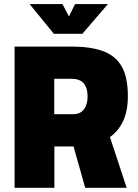

<svg xmlns="http://www.w3.org/2000/svg" viewBox="-20 -897 658 917"><path d="M49.7 0V-674.5H323.6Q412.7 -674.5 472 -652.9Q531.3 -631.3 561 -579.9Q590.7 -528.5 590.7 -437.7Q590.7 -367.7 568.4 -319.5Q546 -271.3 505.1 -242.3L585 0H386.9L331.2 -197.6H239.7V0ZM239.1 -351.5H327.8Q352.9 -351.5 368.1 -362.4Q383.3 -373.3 390.8 -392.6Q398.3 -411.8 398.3 -436.9Q398.3 -476.4 380.1 -498.5Q362 -520.5 323.6 -520.5H239.1ZM237.1 -735.7 121.4 -877.5H278.3L309.3 -818.2L338.4 -877.5H495.3L373.5 -735.7Z"/></svg>

Font: TitilliumWeb ExtraLight
Style: Regular
Weight: 400
Designer: Mohamed Gaber, Accademia di Belle Arti di Urbino and others
Foundry: Kief Type Foundry, Accademia di Belle Arti di Urbino and others
Version: Version 3.000; ttfautohint (v1.8.2)